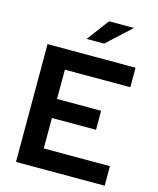

<svg xmlns="http://www.w3.org/2000/svg" viewBox="-132 -1010 907 1102"><g transform="rotate(15 321.0 -459.0)"><path d="M70 0ZM70 0V-700H593V-584H204V-410H466V-297H204V-116H597V0ZM377 -918H525L383 -787H279Z"/></g></svg>

Font: Rosa Sans SemiBold
Style: Regular
Weight: 600
Designer: Pentagram / MCKL
Foundry: Pentagram / MCKL
Version: Version 1.005;September 16, 2019;FontCreator 11.5.0.2425 64-